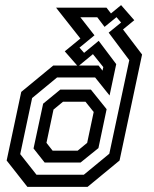

<svg xmlns="http://www.w3.org/2000/svg" viewBox="-20 -730 600 750"><path d="M87 0 6 -103 63 -371 188 -474H281.5L233 -529.5L294 -579.5L199 -700H396L413.5 -677.5L453 -710L504.5 -651L460.5 -615L535 -517L447 -103L322 0ZM154.5 -95 111 -150 148.5 -325 215.5 -380H335L396.5 -303.5L364.5 -151.5L294.5 -95ZM185.5 -141.5H283.5L320.5 -172L346 -292.5L314 -332.5H226L189 -302L161.5 -172ZM122.5 -47.5H307.5L407 -129.5L485 -495L404.5 -602.5L453 -642L435 -663L388.5 -625L360 -662.5H294L349 -592L290.5 -544L308.5 -523.5L365.5 -570.5L434 -479.5L408 -357L351.5 -427.5H203L105.5 -347L59 -128ZM380.5 -454 383.5 -468 343 -518.5 289 -474H365Z"/></svg>

Font: Tourney Medium
Style: Italic
Weight: 500
Italic angle: -12°
Version: Version 1.015